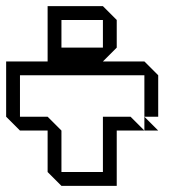

<svg xmlns="http://www.w3.org/2000/svg" viewBox="-20 -605 557 625"><path d="M180 -450H315V-540H180ZM450 -180V-225L495 -180ZM135 -45V-180H45L0 -225V-405H135V-585H315L360 -540V-450L315 -405H450L495 -360V-225H450V-360H45V-225H135L180 -180V-45H315V-225H405L450 -180H360V0H180Z"/></svg>

Font: Rubik Iso
Style: Regular
Weight: 400
Designer: Hubert and Fischer, NaN
Foundry: Hubert and Fischer, NaN
Version: Version 2.200